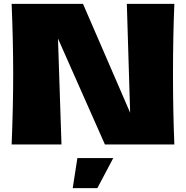

<svg xmlns="http://www.w3.org/2000/svg" viewBox="-20 -745 959 990"><path d="M879 -725Q872 -556 872 -363Q872 -169 879 0H521L279 -546L297 0H40Q48 -194 48 -363Q48 -531 40 -725H408L651 -164L634 -725ZM482 225H355L379 70H564Z"/></svg>

Font: Mantou Sans
Style: Regular
Weight: 400
Designer: Mant0u / artakana
Foundry: Mant0u / artakana
Version: Version 1.001;October 22, 2023;FontCreator 14.0.0.2901 64-bi